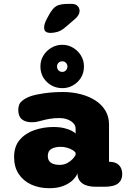

<svg xmlns="http://www.w3.org/2000/svg" viewBox="-20 -961 659 988"><path d="M472.5 0Q427 0 403 -18Q379 -36 379 -67V-69.5Q372.5 -52 354.5 -34.2Q336.5 -16.5 306.5 -4.5Q276.5 7.5 233.5 7.5Q182 7.5 141 -11.2Q100 -30 76.2 -65.8Q52.5 -101.5 52.5 -153Q52.5 -208 82 -242Q111.5 -276 158 -291.8Q204.5 -307.5 255 -307.5Q287 -307.5 311 -301.5Q335 -295.5 349.8 -287.5Q364.5 -279.5 369 -273.5V-301Q369 -311 363 -320.2Q357 -329.5 346 -337Q335 -344.5 319.8 -349Q304.5 -353.5 286 -353.5Q258.5 -353.5 235.2 -349.5Q212 -345.5 193 -340Q180.5 -336.5 169.2 -334.2Q158 -332 143 -332Q111 -332 92.5 -347.2Q74 -362.5 74 -395.5Q74 -426.5 93.8 -442.2Q113.5 -458 139.5 -466.5Q164.5 -475 208.8 -481.2Q253 -487.5 304 -487.5Q352.5 -487.5 395.5 -476.2Q438.5 -465 471.2 -443.8Q504 -422.5 522.5 -391.5Q541 -360.5 541 -321V-128.5H542.5Q575 -128.5 592 -111.5Q609 -94.5 609 -64.5Q609 -34.5 587.8 -17.2Q566.5 0 517 0ZM369 -174.5Q365.5 -181.5 353.5 -188.8Q341.5 -196 325.2 -200.8Q309 -205.5 291.5 -205.5Q264 -205.5 245 -195Q226 -184.5 226 -158.5Q226 -141.5 234.2 -131.2Q242.5 -121 256.2 -116.8Q270 -112.5 286 -112.5Q309 -112.5 326 -121.8Q343 -131 354 -143Q365 -155 369 -164ZM301 -507.5Q254.5 -507.5 221.2 -539.2Q188 -571 188 -619.5Q188 -650 203.2 -675Q218.5 -700 244.2 -715.2Q270 -730.5 301 -730.5Q331 -730.5 356.2 -715.2Q381.5 -700 396.8 -675Q412 -650 412 -619.5Q412 -571 378.8 -539.2Q345.5 -507.5 301 -507.5ZM301 -591Q311.5 -591 319.2 -599Q327 -607 327 -619.5Q327 -630 319.2 -637.8Q311.5 -645.5 301 -645.5Q288.5 -645.5 281 -637.8Q273.5 -630 273.5 -619.5Q273.5 -607 281 -599Q288.5 -591 301 -591ZM239 -791.5Q226.5 -791.5 216.8 -797.2Q207 -803 207 -819.5Q207 -838 221.5 -865L231.5 -883.5Q252 -921 272.2 -931Q292.5 -941 330.5 -941H348Q368.5 -941 379 -930.5Q389.5 -920 389.5 -904.5Q389.5 -883.5 365 -862.5L319 -823Q296 -803 276.2 -797.2Q256.5 -791.5 239 -791.5Z"/></svg>

Font: Sono Monospace ExtraBold
Style: Regular
Weight: 800
Version: Version 2.112